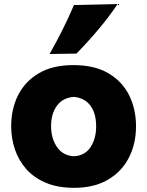

<svg xmlns="http://www.w3.org/2000/svg" viewBox="-20 -902 718 938"><path d="M342.3 15.6Q262.7 15.6 204.6 -8.8Q146.5 -33.2 108.9 -75.4Q71.3 -117.7 53 -171.9Q34.7 -226.1 34.7 -285.2Q34.7 -370.1 68.8 -437.7Q103 -505.4 170.7 -544.7Q238.3 -584 338.4 -584Q441.4 -584 509.3 -544.2Q577.1 -504.4 610.8 -436.8Q644.5 -369.1 644.5 -285.2Q644.5 -199.2 609.4 -131.1Q574.2 -63 506.8 -23.7Q439.5 15.6 342.3 15.6ZM341.3 -138.7Q395 -141.6 422.4 -183.1Q449.7 -224.6 449.7 -285.2Q449.7 -348.1 421.9 -385.7Q394 -423.3 341.3 -428.7Q286.6 -424.8 258.1 -385.5Q229.5 -346.2 229.5 -285.2Q229.5 -226.6 258.1 -184.1Q286.6 -141.6 341.3 -138.7ZM222.2 -638.2Q256.3 -698.2 286.1 -757.8Q315.9 -817.4 341.3 -877.4L554.7 -882.3Q512.7 -819.8 461.4 -759Q410.2 -698.2 353.5 -640.1Z"/></svg>

Font: Pinar DS4 ExtraBold
Style: Regular
Weight: 800
Designer: Amin Abedi
Version: Version 3.000